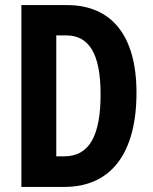

<svg xmlns="http://www.w3.org/2000/svg" viewBox="-20 -734 599 754"><path d="M516 -370C516 -593 419 -714 243 -714H64V0H233C415 0 516 -131 516 -370ZM375 -364C375 -199 330 -120 231 -120H201V-595H240C329 -595 375 -524 375 -364Z"/></svg>

Font: Noto Sans Thai Looped ExtraCondensed
Style: Bold
Weight: 700
Width: 2
Designer: Sasikarn Vongin, Ben Mitchell
Foundry: The Fontpad Ltd
Version: Version 1.001